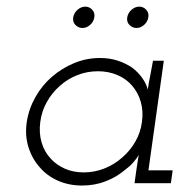

<svg xmlns="http://www.w3.org/2000/svg" viewBox="-20 -561 578 588"><path d="M62 -187.6Q56 -147 66.7 -111.8Q77.4 -76.6 100.4 -50.2Q122.8 -23.2 156.6 -8Q190.3 7.2 231.7 7.2Q269.9 7.2 303.3 -5.7Q336.7 -18.6 361.7 -39.8Q376.8 -50.8 387.7 -63.1Q398.7 -75.3 404.9 -86.9Q403.3 -75.2 401.3 -64.2Q399.3 -53.2 397.7 -40.7L392 0H503.3L508.8 -39.4H434.6L481.7 -375H448.6Q444.8 -352.7 440.3 -330.6Q435.7 -308.6 432.5 -286.6Q428.3 -304.2 415.8 -322Q403.3 -339.8 384.3 -354.1Q364.7 -367.3 340.1 -375.4Q315.6 -383.4 286.1 -383.4Q244.7 -383.4 207 -367.7Q169.2 -352 138.8 -325.6Q108.4 -299.2 88.2 -263.2Q68 -227.2 62 -187.6ZM103.4 -188Q107.6 -220.3 123.4 -248.6Q139.1 -276.9 163.2 -298Q187.3 -319.5 217.1 -331.1Q246.9 -342.8 280.2 -342.8Q312.5 -342.8 339.7 -331.1Q366.9 -319.5 384.8 -298.4Q403 -277.3 411.2 -248.8Q419.3 -220.3 414.7 -187.6Q410.5 -155.1 394.4 -127.1Q378.3 -99.1 354.3 -78.6Q330.2 -57.1 299.8 -45.1Q269.3 -33 236.7 -33Q204.9 -33 179.3 -44.1Q153.7 -55.2 135.8 -74.7Q116 -95.6 107.4 -124.7Q98.8 -153.9 103.4 -188ZM369.6 -507.8Q367.4 -494 376.4 -484.6Q385.4 -475.3 398.1 -475.3Q410.4 -475.3 421.2 -484.6Q432 -494 434.2 -507.8Q436.6 -521.7 427.8 -531.2Q419 -540.7 406.7 -540.7Q394 -540.7 383 -531.2Q372 -521.7 369.6 -507.8ZM204.2 -507.8Q202 -494 211 -484.6Q220 -475.3 232.7 -475.3Q245 -475.3 255.8 -484.6Q266.7 -494 268.8 -507.8Q271.2 -521.7 262.4 -531.2Q253.6 -540.7 241.3 -540.7Q228.6 -540.7 217.6 -531.2Q206.6 -521.7 204.2 -507.8Z"/></svg>

Font: Josefin Slab Thin
Style: Italic
Weight: 100
Italic angle: -12°
Designer: Santiago Orozco
Foundry: Typemade
Version: Version 2.000